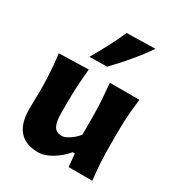

<svg xmlns="http://www.w3.org/2000/svg" viewBox="-206 -1003 1062 1149"><g transform="rotate(30 325.0 -429.0)"><path d="M229.3 15.1Q260.7 15.1 293.7 0.6Q326.7 -14 356.9 -37.6Q387.2 -61.2 410 -89H425.3L433.6 0H597.5Q590 -59.7 586.8 -116.1Q583.5 -172.5 583.5 -242.4V-306Q583.5 -358.7 585.3 -401.1Q587.1 -443.5 590.7 -482.1Q594.2 -520.7 599.1 -560.4H395.2Q400.9 -500.7 404.5 -445.6Q408.2 -390.5 408.2 -328.1V-209.3Q394.5 -191.2 375.4 -175.5Q356.3 -159.8 337.2 -150.3Q318.2 -140.8 304.7 -140.8Q264.6 -140.8 249.1 -169.5Q233.6 -198.2 233.6 -256.3V-328.1Q233.6 -390.5 236.9 -448.2Q240.2 -506 246.4 -565.8L42.5 -560.4Q47.4 -520.7 50.8 -482.1Q54.2 -443.5 56.2 -401.1Q58.1 -358.7 58.1 -306Q58.1 -276.2 57 -248.4Q55.8 -220.5 55.8 -183.8Q55.8 -84.3 100.1 -34.6Q144.4 15.1 229.3 15.1ZM211.4 -633.8 333.2 -635.6Q387.9 -692.9 438 -752.2Q488.1 -811.5 529.9 -872.9L333.3 -868.5Q307.5 -809.4 276.7 -751.1Q245.9 -692.9 211.4 -633.8Z"/></g></svg>

Font: Pinar FD VF
Style: Regular
Weight: 300
Designer: Amin Abedi
Version: Version 2.000